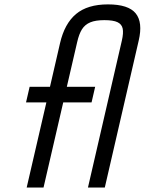

<svg xmlns="http://www.w3.org/2000/svg" viewBox="-20 -837 646 857"><path d="M187 -379.9H96.2L112.3 -449.7H203.1L248 -644.5Q268.1 -731.4 319.3 -774.4Q370.6 -817.4 461.9 -817.4Q553.2 -817.4 585.7 -777.3Q618.2 -737.3 599.1 -655.8L447.8 0H372.6L523.9 -655.8Q531.7 -689.9 527.6 -709.5Q523.4 -729 504.4 -738Q485.4 -747.1 445.8 -747.1Q406.7 -747.1 383.1 -737.3Q359.4 -727.5 345.9 -706.3Q332.5 -685.1 324.2 -647.9L278.3 -449.7H404.8L388.7 -379.9H262.2L174.3 0H99.1Z"/></svg>

Font: Glacial Indifference
Style: Italic
Weight: 400
Designer: Alfredo Marco Pradil
Foundry: Alfredo Marco Pradil
Version: Version 1.312